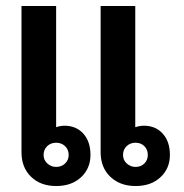

<svg xmlns="http://www.w3.org/2000/svg" viewBox="-20 -613 617 643"><path d="M52 -103V-593H168V-187Q183 -192 196 -192Q235 -192 259 -165.5Q283 -139 283 -94Q283 -49 251.5 -19.5Q220 10 168 10Q116 10 84 -21Q52 -52 52 -103ZM317 -103V-593H433V-187Q448 -192 462 -192Q501 -192 525 -165.5Q549 -139 549 -94Q549 -49 517.5 -19.5Q486 10 434 10Q382 10 349.5 -21Q317 -52 317 -103ZM210 -94Q210 -112 198 -123.5Q186 -135 168 -135Q150 -135 138 -123.5Q126 -112 126 -94Q126 -77 138.5 -65.5Q151 -54 168 -54Q186 -54 198 -65.5Q210 -77 210 -94ZM475 -94Q475 -112 463.5 -123.5Q452 -135 434 -135Q416 -135 404 -123.5Q392 -112 392 -94Q392 -77 404.5 -65.5Q417 -54 434 -54Q452 -54 463.5 -65.5Q475 -77 475 -94Z"/></svg>

Font: Niramit SemiBold
Style: Regular
Weight: 600
Designer: Katatrad Aksorn Co.,Ltd.
Foundry: Cadson Demak Co.,Ltd.
Version: Version 1.001; ttfautohint (v1.6)